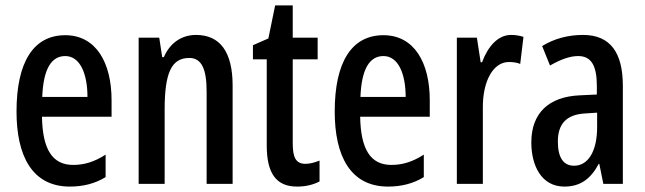

<svg xmlns="http://www.w3.org/2000/svg" viewBox="-20 -679 2380 709"><path d="M221 -549C103 -549 41 -449 41 -267C41 -106 97 10 238 10C287 10 331 -1 370 -25V-108C328 -81 291 -70 250 -70C173 -70 137 -128 135 -248H392V-309C392 -447 335 -549 221 -549ZM221 -472C276 -472 303 -406 303 -321H136C140 -425 170 -472 221 -472Z M704 -550C651 -550 608 -521 585 -468H579L568 -540H492V0H588V-274C588 -410 613 -465 679 -465C725 -465 743 -423 743 -341V0H839V-363C839 -488 792 -550 704 -550Z M1108 -74C1071 -74 1061 -100 1061 -150V-460H1153V-540H1061V-659H996L971 -537L914 -512V-460H965V-142C965 -40 999 10 1077 10C1110 10 1137 3 1160 -9V-86C1142 -79 1125 -74 1108 -74Z M1396 -549C1278 -549 1216 -449 1216 -267C1216 -106 1272 10 1413 10C1462 10 1506 -1 1545 -25V-108C1503 -81 1466 -70 1425 -70C1348 -70 1312 -128 1310 -248H1567V-309C1567 -447 1510 -549 1396 -549ZM1396 -472C1451 -472 1478 -406 1478 -321H1311C1315 -425 1345 -472 1396 -472Z M1867 -550C1819 -550 1782 -508 1760 -449H1755L1741 -540H1667V0H1763V-280C1762 -379 1801 -450 1859 -450C1875 -450 1889 -448 1901 -443L1913 -543C1896 -548 1882 -550 1867 -550Z M2133 -550C2077 -550 2026 -536 1982 -509L2011 -437C2051 -460 2085 -472 2115 -472C2164 -472 2184 -436 2184 -361V-330L2121 -327C2007 -322 1942 -262 1942 -153C1942 -68 1979 10 2064 10C2123 10 2161 -18 2191 -74H2193L2208 0H2280V-362C2280 -483 2235 -550 2133 -550ZM2140 -260 2185 -263V-209C2185 -121 2152 -67 2100 -67C2062 -67 2040 -95 2040 -156C2040 -222 2072 -256 2140 -260Z"/></svg>

Font: Noto Sans Myanmar UI ExtraCondensed Medium
Style: Regular
Weight: 500
Width: 2
Designer: Monotype Design Team
Foundry: Monotype Imaging Inc.
Version: Version 2.103